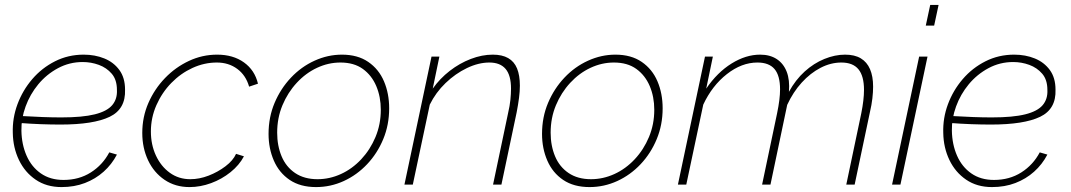

<svg xmlns="http://www.w3.org/2000/svg" viewBox="-20 -750 4349 780"><path d="M230 10Q169 10 125 -20Q81 -50 57 -100Q33 -150 32 -210Q30 -270 51 -326.5Q72 -383 111 -428.5Q150 -474 203.5 -501Q257 -528 320 -528Q366 -528 404 -512.5Q442 -497 465 -465.5Q488 -434 488 -386Q491 -307 425.5 -275.5Q360 -244 226 -244Q188 -244 146 -245.5Q104 -247 52 -251L60 -279Q114 -276 153.5 -274.5Q193 -273 229 -273Q315 -273 365 -285.5Q415 -298 436 -323Q457 -348 455 -385Q455 -426 434 -450.5Q413 -475 381.5 -486.5Q350 -498 316 -498Q262 -498 215.5 -473Q169 -448 135.5 -407.5Q102 -367 84 -317.5Q66 -268 67 -219Q68 -163 88 -117.5Q108 -72 146 -45.5Q184 -19 238 -19Q301 -19 349 -49.5Q397 -80 424 -131L455 -122Q434 -82 401 -52.5Q368 -23 325 -6.5Q282 10 230 10Z M750 10Q692 10 648.5 -19.5Q605 -49 581.5 -99Q558 -149 558 -210Q558 -275 583 -332Q608 -389 650.5 -433Q693 -477 747.5 -502.5Q802 -528 862 -528Q927 -528 971 -496.5Q1015 -465 1028 -410L992 -398Q979 -444 944 -470Q909 -496 861 -496Q810 -496 762 -474Q714 -452 676 -413Q638 -374 615.5 -323Q593 -272 593 -216Q593 -162 613.5 -118Q634 -74 670 -48Q706 -22 753 -22Q790 -22 827.5 -36.5Q865 -51 896 -74.5Q927 -98 939 -125L971 -115Q952 -79 916.5 -50.5Q881 -22 837.5 -6Q794 10 750 10Z M1264 10Q1200 10 1157 -19Q1114 -48 1092.5 -97.5Q1071 -147 1071 -206Q1071 -274 1095.5 -332Q1120 -390 1162 -434.5Q1204 -479 1258 -503.5Q1312 -528 1369 -528Q1433 -528 1476 -498.5Q1519 -469 1540 -419.5Q1561 -370 1561 -310Q1561 -243 1537 -185Q1513 -127 1471.5 -83Q1430 -39 1376.5 -14.5Q1323 10 1264 10ZM1270 -22Q1319 -22 1365 -43Q1411 -64 1447.5 -103Q1484 -142 1505.5 -193.5Q1527 -245 1527 -304Q1527 -357 1508.5 -400.5Q1490 -444 1454 -470Q1418 -496 1363 -496Q1314 -496 1268 -474.5Q1222 -453 1185.5 -413.5Q1149 -374 1127.5 -322.5Q1106 -271 1106 -211Q1106 -158 1124 -115Q1142 -72 1179 -47Q1216 -22 1270 -22Z M1733 -520H1765L1738 -390Q1767 -431 1807 -462Q1847 -493 1892.5 -510.5Q1938 -528 1982 -528Q2020 -528 2044.5 -514Q2069 -500 2080.5 -472Q2092 -444 2092 -402Q2092 -379 2088.5 -352Q2085 -325 2079 -294L2017 0H1983L2044 -290Q2051 -320 2053.5 -344.5Q2056 -369 2056 -390Q2056 -444 2034 -470Q2012 -496 1968 -496Q1924 -496 1877 -473.5Q1830 -451 1790 -412.5Q1750 -374 1726 -325L1657 0H1623Z M2375 10Q2311 10 2268 -19Q2225 -48 2203.5 -97.5Q2182 -147 2182 -206Q2182 -274 2206.5 -332Q2231 -390 2273 -434.5Q2315 -479 2369 -503.5Q2423 -528 2480 -528Q2544 -528 2587 -498.5Q2630 -469 2651 -419.5Q2672 -370 2672 -310Q2672 -243 2648 -185Q2624 -127 2582.5 -83Q2541 -39 2487.5 -14.5Q2434 10 2375 10ZM2381 -22Q2430 -22 2476 -43Q2522 -64 2558.5 -103Q2595 -142 2616.5 -193.5Q2638 -245 2638 -304Q2638 -357 2619.5 -400.5Q2601 -444 2565 -470Q2529 -496 2474 -496Q2425 -496 2379 -474.5Q2333 -453 2296.5 -413.5Q2260 -374 2238.5 -322.5Q2217 -271 2217 -211Q2217 -158 2235 -115Q2253 -72 2290 -47Q2327 -22 2381 -22Z M2844 -520H2876L2849 -390Q2894 -456 2952 -492Q3010 -528 3068 -528Q3108 -528 3135.5 -510Q3163 -492 3176 -458.5Q3189 -425 3185 -377Q3212 -426 3249 -459.5Q3286 -493 3329 -510.5Q3372 -528 3413 -528Q3452 -528 3477 -513Q3502 -498 3514.5 -469Q3527 -440 3527 -398Q3527 -376 3524 -350Q3521 -324 3514 -294L3452 0H3418L3479 -290Q3490 -345 3490 -385Q3490 -441 3467.5 -468.5Q3445 -496 3398 -496Q3355 -496 3313.5 -474.5Q3272 -453 3237 -414.5Q3202 -376 3178 -324L3110 0H3076L3137 -290Q3143 -319 3146 -343Q3149 -367 3149 -387Q3149 -443 3126.5 -469.5Q3104 -496 3057 -496Q2993 -496 2933 -449Q2873 -402 2837 -325L2768 0H2734Z M3714 -520H3748L3638 0H3604ZM3759 -730H3793L3775 -646H3741Z M4010 10Q3949 10 3905 -20Q3861 -50 3837 -100Q3813 -150 3812 -210Q3810 -270 3831 -326.5Q3852 -383 3891 -428.5Q3930 -474 3983.5 -501Q4037 -528 4100 -528Q4146 -528 4184 -512.5Q4222 -497 4245 -465.5Q4268 -434 4268 -386Q4271 -307 4205.5 -275.5Q4140 -244 4006 -244Q3968 -244 3926 -245.5Q3884 -247 3832 -251L3840 -279Q3894 -276 3933.5 -274.5Q3973 -273 4009 -273Q4095 -273 4145 -285.5Q4195 -298 4216 -323Q4237 -348 4235 -385Q4235 -426 4214 -450.5Q4193 -475 4161.5 -486.5Q4130 -498 4096 -498Q4042 -498 3995.5 -473Q3949 -448 3915.5 -407.5Q3882 -367 3864 -317.5Q3846 -268 3847 -219Q3848 -163 3868 -117.5Q3888 -72 3926 -45.5Q3964 -19 4018 -19Q4081 -19 4129 -49.5Q4177 -80 4204 -131L4235 -122Q4214 -82 4181 -52.5Q4148 -23 4105 -6.5Q4062 10 4010 10Z"/></svg>

Font: Raleway Thin ExtraLight
Style: Italic
Weight: 250
Italic angle: -12°
Version: Version 4.026